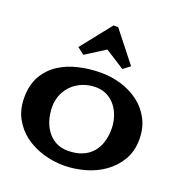

<svg xmlns="http://www.w3.org/2000/svg" viewBox="-161 -1058 1131 1206"><g transform="rotate(20 404.5 -455.0)"><path d="M789.1 -304.7Q789.1 -224.6 753.9 -165.5Q718.8 -106.4 663.1 -66.9Q607.4 -27.3 537.1 -7.8Q466.8 11.7 396.5 11.7Q326.2 11.7 258.3 -8.8Q190.4 -29.3 137.2 -68.8Q84 -108.4 51.8 -167.5Q19.5 -226.6 19.5 -304.7Q19.5 -390.6 53.7 -450.2Q87.9 -509.8 144.5 -546.4Q201.2 -583 273.4 -599.6Q345.7 -616.2 420.9 -616.2Q491.2 -616.2 557.1 -596.2Q623 -576.2 674.8 -537.1Q726.6 -498 757.8 -439.5Q789.1 -380.9 789.1 -304.7ZM602.5 -306.6Q602.5 -346.7 590.3 -385.3Q578.1 -423.8 555.2 -453.6Q532.2 -483.4 498.5 -501.5Q464.8 -519.5 420.9 -519.5Q375 -519.5 335.4 -503.9Q295.9 -488.3 266.6 -460.4Q237.3 -432.6 220.7 -394Q204.1 -355.5 204.1 -310.5Q204.1 -268.6 215.3 -228Q226.6 -187.5 249.5 -155.3Q272.5 -123 307.6 -103.5Q342.8 -84 390.6 -84Q443.4 -84 483.4 -100.1Q523.4 -116.2 549.8 -145.5Q576.2 -174.8 589.4 -215.8Q602.5 -256.8 602.5 -306.6ZM583 -718.8 537.1 -683.6 407.2 -766.6 276.4 -683.6 230.5 -718.8 391.6 -921.9H422.9Z"/></g></svg>

Font: Fontdiner Swanky
Style: Regular
Weight: 400
Designer: Font Diner, Inc
Foundry: Font Diner, Inc
Version: Version 1.001